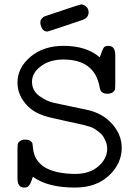

<svg xmlns="http://www.w3.org/2000/svg" viewBox="-20 -827 623 858"><path d="M58.1 -29.8V-162.1Q58.1 -175.3 59.1 -182.1Q60.1 -189 68.6 -196Q77.1 -203.1 92.8 -203.1Q107.9 -203.1 116 -197Q124 -190.9 125 -185.5Q126 -180.2 127 -169.9Q130.9 -108.9 182.1 -78.1Q231 -50.3 315.9 -49.8Q380.9 -49.8 419.9 -84Q459 -118.2 459 -162.1Q459 -181.2 450.9 -199Q442.9 -216.8 435.5 -224.9Q428.2 -232.9 426.8 -232.9Q403.8 -252.9 385.5 -259.5Q367.2 -266.1 316.9 -276.9L273.9 -286.1Q218.8 -298.3 196.8 -303.7Q174.8 -309.1 150.9 -320.1Q127 -331.1 106.9 -350.1Q58.1 -397 58.1 -458Q58.1 -523.9 116 -573Q173.8 -622.1 264.2 -622.1Q366.2 -622.1 425.8 -570.8Q438 -606 443.6 -614Q449.2 -622.1 464.8 -622.1Q494.6 -622.1 495.1 -581.1V-449.2Q495.1 -436 494.1 -429Q493.2 -421.9 484.6 -415Q476.1 -408.2 460 -408.2Q445.8 -408.2 438.5 -413.1Q431.2 -418 429 -423.6Q426.8 -429.2 424.8 -439.9Q401.9 -561 263.2 -561Q202.1 -561 162.6 -531Q123 -501 123 -461.9Q123 -421.9 156 -397.9Q189 -374 222.2 -367.2L370.1 -335.9Q437 -321.8 480.5 -273.9Q523.9 -226.1 523.9 -166Q523.9 -96.2 467 -42.5Q410.2 11.2 314.9 11.2Q192.9 11.2 127 -37.1Q119.1 -14.2 115.5 -6.6Q111.8 1 105.5 6.1Q99.1 11.2 87.9 11.2Q58.1 11.2 58.1 -29.8ZM160.2 -727.1Q160.2 -736.8 166.7 -743.9Q173.3 -751 177.7 -753.2Q182.1 -755.4 192.4 -758.3Q336.4 -807.1 342.3 -807.1Q355.5 -807.1 365.7 -797.1Q376 -787.1 376 -772Q376 -746.1 344.2 -736.3Q196.3 -686.5 192.4 -686Q175.3 -686 167.7 -700.4Q160.2 -714.8 160.2 -727.1Z"/></svg>

Font: CMU Typewriter Text Variable Width
Style: Medium
Weight: 500
Version: Version 0.7.0